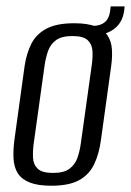

<svg xmlns="http://www.w3.org/2000/svg" viewBox="-20 -576 411 603"><path d="M141.3 7.3Q99.2 7.3 73.9 -2.6Q48.6 -12.5 36.4 -31.1Q24.3 -49.7 22.6 -76.6Q20.9 -103.6 25.4 -138L57.4 -369.4Q63.2 -407.7 78.1 -437.9Q93 -468 125 -485.5Q156.9 -503 213.3 -503Q255.3 -503 280.6 -492.8Q305.9 -482.6 317.8 -464.5Q329.6 -446.3 331.4 -422.2Q333.2 -398 329.3 -369.4L297.3 -138.2Q291.3 -92.4 275.5 -59.8Q259.7 -27.1 228.1 -9.9Q196.5 7.3 141.3 7.3ZM146.5 -32.9Q180.7 -32.9 198.2 -46Q215.8 -59.2 223.2 -80.5Q230.6 -101.7 233.7 -124.8L268.2 -371.6Q271.6 -395 270.4 -415.7Q269.3 -436.5 255.5 -449.7Q241.7 -462.8 207.5 -462.8Q173.3 -462.8 155.7 -449.7Q138.2 -436.5 130.9 -415.7Q123.7 -395 120.2 -371.6L85.8 -124.8Q82.7 -101.7 83.7 -80.5Q84.7 -59.2 98.5 -46Q112.3 -32.9 146.5 -32.9ZM257.3 -463.6 258.5 -494.7H270.9Q319.1 -494.7 325.6 -539.6L327.6 -556H371.4L370.1 -543.1Q364.7 -502.9 335.3 -482.9Q305.8 -462.9 257.3 -463.6Z"/></svg>

Font: Alumni Sans SC Thin
Style: Italic
Weight: 100
Italic angle: -8°
Designer: Robert E. Leuschke
Foundry: Robert E. Leuschke
Version: Version 1.016